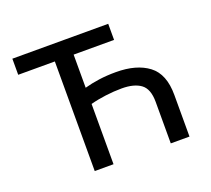

<svg xmlns="http://www.w3.org/2000/svg" viewBox="-123 -885 1149 1044"><g transform="rotate(-20 452.0 -363.5)"><path d="M598.7 -727.3V-634.2H364.7V-442.5Q403.8 -453.5 449.2 -459.9Q494.7 -466.3 547.2 -466.3Q666.5 -466.3 735.6 -414.1Q804.7 -361.9 804.3 -240.1V0H696V-240.1Q696 -315.3 657.1 -343.8Q618.3 -372.2 547.2 -372.2Q501.8 -372.2 453.5 -365.9Q405.2 -359.7 364.7 -348.7V0H256V-634.2H44V-727.3Z"/></g></svg>

Font: Inter Zeller Medium
Style: Regular
Weight: 500
Designer: Rasmus Andersson; Joe Bland
Foundry: zeller
Version: Version 3.015;git-dec3a8cb1